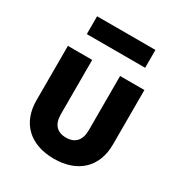

<svg xmlns="http://www.w3.org/2000/svg" viewBox="-181 -890 962 1026"><g transform="rotate(30 300.0 -377.5)"><path d="M120 -655H480V-765H120ZM300 10C446 10 536 -74 536 -214V-550H386V-215C386 -153 355 -120 300 -120C244 -120 214 -153 214 -215V-550H64V-214C64 -75 152 10 300 10Z"/></g></svg>

Font: JetBrains Mono ExtraBold
Style: Regular
Weight: 800
Monospace: yes
Designer: Philipp Nurullin, Konstantin Bulenkov
Foundry: JetBrains
Version: Version 2.305